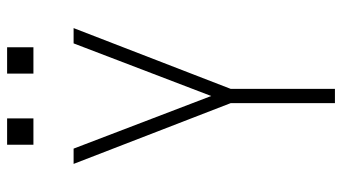

<svg xmlns="http://www.w3.org/2000/svg" viewBox="-231 -731 962 540"><g transform="rotate(-90 250.0 -461.0)"><path d="M230 0V-293L59 -735H102L250 -348L398 -735H441L270 -293V0ZM313 -848V-922H387V-848ZM113 -848V-922H187V-848Z"/></g></svg>

Font: Iosevka SS04 Extralight
Style: Regular
Weight: 200
Monospace: yes
Designer: Belleve Invis
Foundry: Belleve Invis
Version: Version 19.0.0; ttfautohint (v1.8.4)